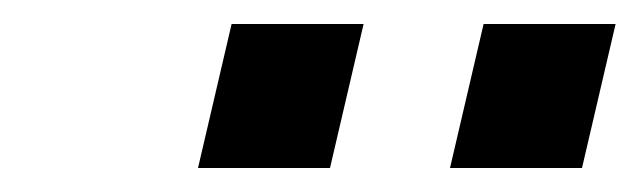

<svg xmlns="http://www.w3.org/2000/svg" viewBox="-20 -770 533 160"><path d="M355 -630 383 -750H493L465 -630ZM145 -630 173 -750H283L255 -630Z"/></svg>

Font: Perun
Style: Bold Italic
Weight: 700
Italic angle: -12°
Foundry: Copyright (c) Stefan Peev, Context Ltd, 2016
Version: Version 1.027